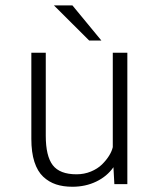

<svg xmlns="http://www.w3.org/2000/svg" viewBox="-20 -702 610 732"><path d="M366.5 -547.5H320L185.5 -681.5H256ZM256 10Q221 10 193.8 1Q166.5 -8 144.8 -28.2Q123 -48.5 111.2 -84.8Q99.5 -121 99.5 -172.5V-501H154.5V-184.5Q154.5 -107 181.2 -72.2Q208 -37.5 271.5 -37.5Q301 -37.5 326.5 -48Q352 -58.5 368.8 -75Q385.5 -91.5 396 -108.5Q406.5 -125.5 410 -141V-501H465.5V0H416L412.5 -64.5Q388 -29.5 347 -9.8Q306 10 256 10Z"/></svg>

Font: League Mono Narrow UltraLight
Style: Regular
Weight: 200
Width: 3
Designer: Tyler Finck
Foundry: The League of Moveable Type / Tyler Finck
Version: Version 2.210